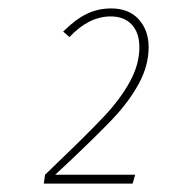

<svg xmlns="http://www.w3.org/2000/svg" viewBox="-20 -758 407 456"><path d="M333 -646Q333 -602 309.5 -559Q286 -516 247.5 -475.5Q209 -435 139 -369L111 -343H301L295 -322H84L87 -343L119 -374Q190 -442 228 -482.5Q266 -523 288.5 -564Q311 -605 311 -646Q311 -680 293 -699.5Q275 -719 243 -719Q191 -719 145 -670L130 -683Q159 -712 186 -725Q213 -738 244 -738Q286 -738 309.5 -712Q333 -686 333 -646Z"/></svg>

Font: Fira Sans Condensed Thin
Style: Italic
Weight: 250
Width: 3
Italic angle: -8°
Designer: Carrois Corporate & Edenspiekermann AG
Foundry: Carrois Corporate GbR & Edenspiekermann AG
Version: Version 4.203